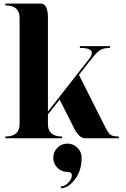

<svg xmlns="http://www.w3.org/2000/svg" viewBox="-20 -762 694 1058"><path d="M429.7 107.4Q429.7 179.7 392.1 227.5Q354.5 275.4 315.4 275.4V265.6Q336.9 265.6 356.4 244.6Q376 223.6 376 205.1Q376 185.5 351.6 185.5Q319.3 185.5 296.4 162.6Q273.4 139.6 273.4 107.4Q273.4 75.2 296.4 52.2Q319.3 29.3 351.6 29.3Q383.8 29.3 406.7 52.2Q429.7 75.2 429.7 107.4ZM87.9 -664.1Q87.9 -732.4 9.8 -732.4V-742.2H205.1Q244.1 -742.2 244.1 -664.1V-147.5L469.7 -435.5Q486.3 -456.1 486.3 -470.7Q486.3 -498 419.9 -498V-507.8H585.9V-498Q553.7 -498 534.2 -487.3Q514.6 -476.6 479.5 -431.6L415 -349.6L552.7 -76.2Q575.2 -29.3 588.9 -19.5Q602.5 -9.8 634.8 -9.8V0H449.2Q412.1 0 379.9 -72.3L308.6 -212.9L244.1 -131.8V-78.1Q244.1 -9.8 322.3 -9.8V0H9.8V-9.8Q87.9 -9.8 87.9 -78.1Z"/></svg>

Font: spinwerad
Style: Bold
Weight: 700
Width: 7
Version: Version 0.3